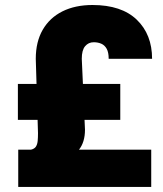

<svg xmlns="http://www.w3.org/2000/svg" viewBox="-20 -740 644 760"><path d="M52.2 0V-147.5H578.6V0ZM50.8 -265.6V-407.7H456.1V-265.6ZM316.4 -226.6Q316.4 -176.8 292 -146.7Q267.6 -116.7 203.6 -93.3L102.5 -147.5Q116.7 -150.9 122.3 -159.9Q127.9 -168.9 129.2 -182.6Q130.4 -196.3 130.4 -212.9L121.6 -507.3Q121.6 -574.7 149.2 -622.3Q176.8 -669.9 227.3 -695.1Q277.8 -720.2 346.2 -720.2Q460.9 -720.2 521.5 -661.9Q582 -603.5 582 -507.3H410.2Q410.2 -532.7 402.3 -546.9Q394.5 -561 381.1 -566.9Q367.7 -572.8 351.1 -572.8Q330.1 -572.8 316.9 -557.1Q303.7 -541.5 303.7 -507.3Z"/></svg>

Font: Heebo Black
Style: Regular
Weight: 900
Designer: Oded Ezer
Foundry: Ezer Type House
Version: Version 3.100